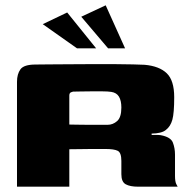

<svg xmlns="http://www.w3.org/2000/svg" viewBox="-20 -703 715 723"><path d="M343 -142Q343 -142 326.5 -142Q310 -142 286.5 -141.5Q263 -141 241 -141V0H44V-395Q44 -424 57 -442Q70 -460 114 -460Q129 -460 161.5 -460.5Q194 -461 236 -461Q278 -461 323.5 -461.5Q369 -462 410 -461.5Q451 -461 481.5 -460.5Q512 -460 525 -459Q580 -454 608 -427Q636 -400 636 -337Q636 -277 629 -252Q622 -227 605 -214Q597 -207 582.5 -203.5Q568 -200 551 -200V-195Q559 -195 568.5 -195Q578 -195 585 -194Q623 -187 631 -166Q639 -145 639 -121V-41Q639 -20 643.5 -10.5Q648 -1 649 0H500Q470 0 453.5 -9Q437 -18 437 -47V-97Q437 -128 423.5 -135Q410 -142 376 -142ZM241 -234Q250 -234 270 -233.5Q290 -233 313.5 -233Q337 -233 357 -233Q377 -233 385 -233Q405 -233 421 -247Q437 -261 437 -298Q437 -324 428 -339Q419 -354 399 -357Q386 -359 365.5 -359Q345 -359 323 -359Q301 -359 282.5 -358.5Q264 -358 255 -358Q254 -358 247.5 -355.5Q241 -353 241 -343ZM270 -521 141 -612 233 -656 342 -521ZM387 -521 286 -640 378 -683 451 -521Z"/></svg>

Font: Genos Thin ExtraBold
Style: Regular
Weight: 800
Version: Version 1.010